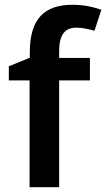

<svg xmlns="http://www.w3.org/2000/svg" viewBox="-20 -785 445 805"><path d="M357 -448V-542H228V-570C228 -638 251 -669 300 -669C328 -669 355 -662 376 -656L405 -744C370 -756 332 -765 284 -765C166 -765 105 -706 105 -566V-543L17 -507V-448H104V0H228V-448Z"/></svg>

Font: Noto Sans Syriac SemiBold
Style: Regular
Weight: 600
Designer: Patrick Giasson and the Monotype Design Team
Foundry: Monotype Imaging Inc.
Version: Version 3.000